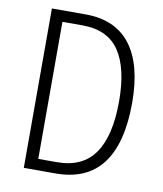

<svg xmlns="http://www.w3.org/2000/svg" viewBox="-81 -780 721 847"><g transform="rotate(10 279.5 -357.0)"><path d="M504 -365Q504 -184 434.5 -92Q365 0 225 0H83V-714H234Q368 -714 436 -625Q504 -536 504 -365ZM446 -362Q446 -510 394 -587Q342 -664 229 -664H139V-50H222Q337 -50 391.5 -128.5Q446 -207 446 -362Z"/></g></svg>

Font: Noto Sans Georgian Condensed Light
Style: Regular
Weight: 300
Width: 3
Designer: Monotype Design Team, Akaki Razmadze
Foundry: Google LLC
Version: Version 2.005; ttfautohint (v1.8.4.7-5d5b)